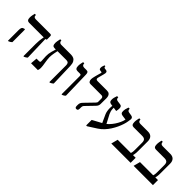

<svg xmlns="http://www.w3.org/2000/svg" viewBox="167 -2044 3304 3304"><g transform="rotate(45 1819.0 -391.5)"><path d="M451 7V-291Q451 -338 454.5 -371Q458 -404 462 -427.5Q466 -451 469 -466V-469H113Q86 -469 71.5 -486Q57 -503 57 -543Q57 -558 58.5 -571.5Q60 -585 63.5 -602.5Q67 -620 73 -647H102V-635Q102 -612 116.5 -602Q131 -592 154 -592H504Q521 -592 528 -584.5Q535 -577 535 -557V-478L509 -469L522 -29Q510 -18 497.5 -9.5Q485 -1 467 7ZM75 7V-253Q75 -289 83 -307.5Q91 -326 107 -331L138 -341L145 -332L146 -29Q134 -18 121.5 -9.5Q109 -1 91 7Z M1082 7V-402Q1082 -433 1069 -451Q1056 -469 1012 -469H732Q704 -469 690.5 -486Q677 -503 677 -547Q677 -566 680.5 -584.5Q684 -603 693 -647H722V-640Q722 -617 736.5 -604.5Q751 -592 772 -592H1010Q1047 -592 1075.5 -578.5Q1104 -565 1121 -533.5Q1138 -502 1140 -447L1153 -29Q1141 -18 1128.5 -9.5Q1116 -1 1098 7ZM630 0 640 -123H699Q717 -123 724 -129.5Q731 -136 730 -153L724 -267Q723 -296 727 -326Q731 -356 740.5 -390.5Q750 -425 763 -466V-496H805V-469Q803 -460 799 -441.5Q795 -423 790.5 -398.5Q786 -374 783 -348Q780 -322 780 -300Q780 -273 784 -241.5Q788 -210 793.5 -177Q799 -144 803 -114.5Q807 -85 807 -62Q807 -45 804 -31Q801 -17 796 0Z M1379 7V-432Q1379 -453 1373.5 -461Q1368 -469 1350 -469H1290Q1262 -469 1248 -486.5Q1234 -504 1234 -545Q1234 -559 1235.5 -572Q1237 -585 1240.5 -602.5Q1244 -620 1250 -647H1279V-641Q1279 -618 1292 -605Q1305 -592 1331 -592H1385Q1413 -592 1424 -578.5Q1435 -565 1436 -530L1449 -30Q1437 -17 1425.5 -8.5Q1414 0 1394 7Z M1738 7Q1720 7 1712 -3.5Q1704 -14 1704 -41V-66Q1704 -92 1713.5 -111.5Q1723 -131 1746 -154L1894 -307Q1907 -321 1911.5 -329.5Q1916 -338 1916 -350V-425Q1916 -447 1904.5 -458Q1893 -469 1873 -469H1607Q1581 -469 1567.5 -487Q1554 -505 1554 -537Q1554 -550 1557.5 -570Q1561 -590 1567 -613Q1573 -636 1579 -658.5Q1585 -681 1590.5 -699.5Q1596 -718 1599 -728Q1602 -739 1599.5 -744Q1597 -749 1589 -750L1560 -754Q1541 -756 1536 -768.5Q1531 -781 1531 -799Q1531 -816 1538.5 -838Q1546 -860 1550 -869H1570V-864Q1570 -850 1576 -843Q1582 -836 1593 -834L1628 -829Q1648 -826 1654.5 -808Q1661 -790 1650 -752L1620 -638Q1614 -615 1623.5 -603.5Q1633 -592 1656 -592H1883Q1921 -592 1940 -577Q1959 -562 1966 -539Q1973 -516 1973 -490L1972 -352Q1972 -331 1965 -312.5Q1958 -294 1938 -273L1796 -126Q1784 -113 1779.5 -101Q1775 -89 1775 -69V-41Q1775 -16 1766.5 -4.5Q1758 7 1738 7Z M2057 86V-48L2232 -143Q2280 -168 2319 -208Q2358 -248 2387.5 -292.5Q2417 -337 2436 -379Q2455 -421 2462 -454L2464 -464L2384 -475Q2356 -479 2343.5 -492.5Q2331 -506 2331 -542Q2331 -563 2336 -585.5Q2341 -608 2355 -647H2384V-640Q2384 -617 2394.5 -606.5Q2405 -596 2425 -593L2481 -584Q2505 -581 2517.5 -566.5Q2530 -552 2526 -525L2518 -473Q2513 -438 2498 -390.5Q2483 -343 2459 -291.5Q2435 -240 2402.5 -189Q2370 -138 2328.5 -93.5Q2287 -49 2236 -16L2077 86ZM2234 -116 2158 -282Q2146 -308 2139.5 -343.5Q2133 -379 2133.5 -418Q2134 -457 2141 -490L2180 -488Q2176 -463 2177.5 -435.5Q2179 -408 2186 -382.5Q2193 -357 2203 -337L2302 -148ZM2247 -455 2106 -475Q2077 -479 2065 -493Q2053 -507 2053 -540Q2053 -563 2058.5 -587.5Q2064 -612 2077 -647H2106V-640Q2106 -618 2116.5 -607Q2127 -596 2148 -593L2212 -584Q2235 -582 2245.5 -567Q2256 -552 2256 -524Q2256 -511 2254 -496.5Q2252 -482 2247 -455Z M2583 0 2615 -123H2936Q2941 -138 2943.5 -150Q2946 -162 2947 -177.5Q2948 -193 2948 -219V-384Q2948 -431 2928 -450Q2908 -469 2864 -469H2657Q2629 -469 2615.5 -486.5Q2602 -504 2602 -545Q2602 -559 2603 -572Q2604 -585 2607.5 -602.5Q2611 -620 2617 -647H2646V-641Q2646 -618 2659 -605Q2672 -592 2698 -592H2883Q2941 -592 2971 -560Q3001 -528 3001 -469V-249Q3001 -219 3000 -196.5Q2999 -174 2995.5 -156.5Q2992 -139 2988 -123H3053V0Z M3126 0 3158 -123H3479Q3484 -138 3486.5 -150Q3489 -162 3490 -177.5Q3491 -193 3491 -219V-384Q3491 -431 3471 -450Q3451 -469 3407 -469H3200Q3172 -469 3158.5 -486.5Q3145 -504 3145 -545Q3145 -559 3146 -572Q3147 -585 3150.5 -602.5Q3154 -620 3160 -647H3189V-641Q3189 -618 3202 -605Q3215 -592 3241 -592H3426Q3484 -592 3514 -560Q3544 -528 3544 -469V-249Q3544 -219 3543 -196.5Q3542 -174 3538.5 -156.5Q3535 -139 3531 -123H3596V0Z"/></g></svg>

Font: Noto Serif Hebrew Medium
Style: Regular
Weight: 500
Version: Version 2.003